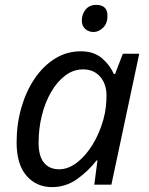

<svg xmlns="http://www.w3.org/2000/svg" viewBox="-20 -756 608 786"><path d="M193 10Q129 10 88.5 -36.5Q48 -83 48 -173Q48 -248 67.5 -315.5Q87 -383 122 -434.5Q157 -486 205 -516Q253 -546 311 -546Q364 -546 397 -518Q430 -490 446 -453H451L483 -536H550L436 0H366L379 -99H375Q341 -55 295 -22.5Q249 10 193 10ZM222 -63Q259 -63 294.5 -90Q330 -117 358.5 -163Q387 -209 403 -266Q411 -295 413.5 -319.5Q416 -344 416 -365Q416 -412 390 -442Q364 -472 320 -472Q281 -472 248 -447.5Q215 -423 190 -380.5Q165 -338 151.5 -284Q138 -230 138 -171Q138 -117 160 -90Q182 -63 222 -63ZM363 -625Q343 -625 329 -637.5Q315 -650 315 -672Q315 -698 330.5 -717Q346 -736 374 -736Q420 -736 420 -691Q420 -660 402 -642.5Q384 -625 363 -625Z"/></svg>

Font: Noto IKEA Latin
Style: Italic
Weight: 400
Italic angle: -12°
Designer: Monotype Design Team
Foundry: Monotype Imaging Inc.
Version: Version 1.0